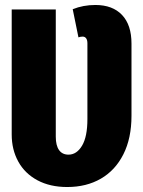

<svg xmlns="http://www.w3.org/2000/svg" viewBox="-20 -733 576 771"><path d="M508 -558V-268Q508 -178 475.5 -113.5Q443 -49 385 -15.5Q327 18 250 18Q181 18 130.5 -9Q80 -36 53.5 -84Q27 -132 27 -193V-695H204V-184Q204 -149 217 -130.5Q230 -112 255 -112Q288 -112 309.5 -148Q331 -184 331 -255V-559Q331 -572 326 -579Q321 -586 312 -586Q303 -586 295 -583L272 -696Q314 -713 363 -713Q432 -713 470 -673Q508 -633 508 -558Z"/></svg>

Font: Fira Sans Extra Condensed ExtraBold
Style: Regular
Weight: 800
Width: 1
Designer: Carrois Corporate & Edenspiekermann AG
Foundry: Carrois Corporate GbR & Edenspiekermann AG
Version: Version 4.203